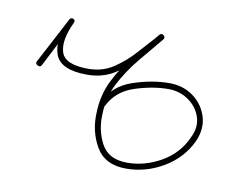

<svg xmlns="http://www.w3.org/2000/svg" viewBox="-44 -324 456 383"><g transform="rotate(10 183.5 -132.5)"><path d="M23 -166Q17 -169 20 -174Q32 -197 44.5 -220.5Q57 -244 69 -267Q71 -272 77 -270Q82 -267 79 -262Q61 -224 68.5 -200.5Q76 -177 123 -177Q123 -177 123 -177Q123 -177 123 -177Q123 -177 123 -177Q123 -177 123 -177Q152 -177 174.5 -192Q197 -207 215.5 -228Q234 -249 252 -268Q255 -273 260 -269Q264 -265 261 -261Q240 -236 219 -210.5Q198 -185 183 -156.5Q168 -128 167 -94Q167 -94 167 -94Q167 -94 167 -94Q167 -94 167 -94Q167 -94 167 -94Q165 -61 179.5 -33.5Q194 -6 232 -6Q268 -6 301 -25Q334 -44 349 -78Q360 -100 353.5 -120Q347 -140 329 -152.5Q311 -165 288 -165Q288 -165 288 -165Q288 -165 288 -165Q288 -165 288 -165Q288 -165 288 -165Q257 -165 221 -153.5Q185 -142 169 -110Q167 -105 161 -108Q156 -110 159 -116Q176 -151 214.5 -164Q253 -177 288 -177Q288 -177 288 -177Q288 -177 288 -177Q288 -177 288 -177Q288 -177 288 -177Q316 -177 336.5 -162Q357 -147 364.5 -123Q372 -99 360 -72Q343 -36 307.5 -15Q272 6 232 6Q189 6 171 -25Q153 -56 155 -94Q155 -94 155 -94Q155 -94 155 -94Q155 -94 155 -94Q155 -94 155 -94Q156 -130 171 -160Q186 -190 208 -216.5Q230 -243 251 -268Q255 -273 260 -269Q264 -265 260 -261Q242 -239 222 -217Q202 -195 178 -180Q154 -165 123 -165Q123 -165 123 -165Q123 -165 123 -165Q123 -165 123 -165Q69 -165 58.5 -194Q48 -223 69 -267Q71 -272 77 -270Q82 -267 79 -262Q67 -238 55 -215Q43 -192 31 -168Q28 -163 23 -166Z"/></g></svg>

Font: FRB American Cursive Thin
Style: Italic
Weight: 100
Italic angle: -25°
Version: Version 2.0;Modular Font Editor K font №1